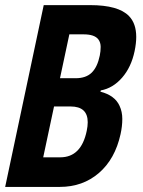

<svg xmlns="http://www.w3.org/2000/svg" viewBox="-33 -734 560 754"><path d="M320.8 -713.9Q432.1 -713.9 473.6 -670.9Q502 -641.6 502 -588.9Q502 -564 495.6 -533.2Q482.4 -470.2 446.5 -429Q410.6 -387.7 362.8 -378.9L361.3 -374Q418 -359.4 436.5 -318.4Q447.3 -295.4 447.3 -266.8Q447.3 -238.3 440.4 -207Q418.9 -109.4 355.5 -54.7Q292 0 202.1 0H-12.7L138.7 -713.9ZM263.7 -426.8Q304.7 -426.8 327.1 -448.7Q349.6 -470.7 358.9 -516.1Q362.3 -532.7 362.3 -550Q362.3 -567.4 353 -579.6Q337.9 -599.1 295.4 -599.1H239.3L202.6 -426.8ZM203.6 -116.2Q286.1 -116.2 307.6 -220.2Q311.5 -238.8 311.5 -253.9Q311.5 -315.9 244.1 -315.9H179.2L136.7 -116.2Z"/></svg>

Font: Open Sans Hebrew Condensed
Style: Bold Italic
Weight: 700
Width: 3
Italic angle: -12°
Foundry: Ascender Corporation, Yanek Iontef
Version: Version 2.001;PS 002.001;hotconv 1.0.70;makeotf.lib2.5.58329